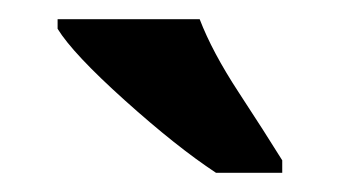

<svg xmlns="http://www.w3.org/2000/svg" viewBox="-20 -786 354 200"><path d="M205 -606H274V-619Q256 -648 228.5 -690Q201 -732 188 -766H40V-756Q56 -730 110 -681.5Q164 -633 205 -606Z"/></svg>

Font: Noto Serif ExtraCondensed Extra
Style: Regular
Weight: 800
Width: 3
Designer: Monotype Design Team
Foundry: Monotype Imaging Inc.
Version: Version 1.002